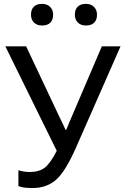

<svg xmlns="http://www.w3.org/2000/svg" viewBox="-20 -948 644 983"><path d="M74.2 -76.2Q86.9 -72.3 102.5 -69.8Q118.2 -67.4 132.8 -67.4Q179.7 -67.4 208.5 -89.1Q237.3 -110.8 270.5 -175.8L7.3 -710.9H113.8L283.2 -351.6Q295.4 -326.2 301.8 -313.2Q308.1 -300.3 315.9 -282.7H318.8Q326.2 -300.3 331.3 -313Q336.4 -325.7 347.7 -351.6L501.5 -710.9H597.2L369.1 -192.4Q315.4 -70.3 267.3 -27.8Q219.2 14.6 147 14.6Q118.2 14.6 103 12.2Q87.9 9.8 74.2 4.9ZM138.7 -872.6Q138.7 -899.4 153.3 -913.8Q168 -928.2 195.3 -928.2Q221.2 -928.2 236.6 -912.8Q252 -897.5 252 -872.6Q252 -846.2 237.5 -831.8Q223.1 -817.4 195.3 -817.4Q169.4 -817.4 154.1 -832.5Q138.7 -847.7 138.7 -872.6ZM363.3 -872.6Q363.3 -899.4 377.9 -913.8Q392.6 -928.2 419.9 -928.2Q445.8 -928.2 461.2 -912.8Q476.6 -897.5 476.6 -872.6Q476.6 -846.2 462.2 -831.8Q447.8 -817.4 419.9 -817.4Q394 -817.4 378.7 -832.5Q363.3 -847.7 363.3 -872.6Z"/></svg>

Font: RobotoFlex
Style: Regular
Weight: 400
Designer: Berlow after Robertson
Foundry: Google
Version: Version 2.136